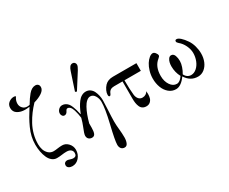

<svg xmlns="http://www.w3.org/2000/svg" viewBox="-145 -1244 2374 1988"><g transform="rotate(-30 1041.5 -250.0)"><path d="M43 -681.6Q43 -720.7 71 -742.9Q99.1 -765.1 132.8 -765.1Q147 -765.1 155.8 -757.8Q129.9 -722.2 129.9 -684.1Q129.9 -651.9 151.1 -629.6Q172.4 -607.4 203.1 -607.4Q223.1 -607.4 233.9 -610.8Q254.4 -644.5 268.6 -665.5Q282.7 -686.5 302.5 -710Q322.3 -733.4 342.5 -744.6Q362.8 -755.9 383.8 -755.9Q404.8 -755.9 416.3 -743.7Q427.7 -731.4 427.7 -713.9Q427.7 -678.7 388.7 -651.4Q349.6 -624 289.6 -607.4Q250.5 -565.9 220.2 -525.4Q189.9 -484.9 162.6 -435.1Q135.3 -385.3 120.4 -328.6Q105.5 -272 105.5 -212.4Q105.5 -178.2 115.7 -147Q126 -115.7 150.6 -93Q175.3 -70.3 210 -70.3Q230.5 -70.3 262.7 -75.2Q287.6 -79.1 314.5 -79.1Q356 -79.1 386.5 -45.9Q417 -12.7 417 31.7Q417 84 383.8 122.8Q350.6 161.6 301.3 161.6Q277.8 161.6 260.3 150.4Q242.7 139.2 242.7 117.7Q242.7 101.1 253.7 90.8Q264.6 80.6 281.7 80.6Q292.5 80.6 317.4 88.9Q335.9 95.2 351.1 95.2Q389.6 95.2 389.6 53.7Q389.6 29.8 372.1 14.9Q354.5 0 320.3 0Q293.9 0 264.6 4.4Q234.4 8.8 205.1 8.8Q173.3 8.8 148.2 -11.5Q123 -31.7 108.2 -65.4Q93.3 -99.1 85.7 -139.2Q78.1 -179.2 78.1 -222.7Q78.1 -270.5 88.6 -317.1Q99.1 -363.8 121.1 -412.1Q143.1 -460.4 165 -499Q187 -537.6 221.7 -592.3L220.7 -593.8Q189.5 -589.8 168 -589.8Q117.7 -589.8 80.3 -612.5Q43 -635.3 43 -681.6Z M708 -492.2 777.3 -702.1Q787.1 -731.4 799.8 -746.6Q812.5 -761.7 833 -761.7Q847.7 -761.7 857.4 -751.2Q867.2 -740.7 867.2 -725.1Q867.2 -707 844.7 -670.4L726.6 -484.4ZM459 -375.5Q459 -400.4 477.8 -419.9Q496.6 -439.5 522 -439.5Q543.9 -439.5 561.5 -429.4Q579.1 -419.4 590.8 -404.8Q602.5 -390.1 612.5 -365.2Q622.6 -340.3 628.7 -318.6Q634.8 -296.9 641.6 -264.6H645Q660.2 -302.7 675 -331.1Q689.9 -359.4 709.5 -385.5Q729 -411.6 753.2 -425.5Q777.3 -439.5 804.7 -439.5Q833.5 -439.5 855.7 -423.8Q877.9 -408.2 890.1 -382.6Q902.3 -356.9 908.4 -328.9Q914.6 -300.8 914.6 -271.5Q914.6 -240.2 910.6 -169.9Q904.8 -67.9 904.8 -25.4Q904.8 20.5 910.2 70.3Q916 123 916 171.4Q916 209 904.3 236.8Q892.6 264.6 867.2 264.6Q840.8 264.6 826.7 247.3Q812.5 230 812.5 202.1Q812.5 152.8 855 -22.9Q894 -186.5 894 -265.6Q894 -305.7 873.5 -339.4Q853 -373 819.3 -373Q796.9 -373 774.7 -353.5Q752.4 -334 733.9 -300Q715.3 -266.1 700 -224.9Q684.6 -183.6 671.9 -135.3V-85Q671.9 -41 662.1 -16.6Q652.3 7.8 625 7.8Q602.1 7.8 586.7 -6.1Q571.3 -20 571.3 -45.9Q571.3 -68.4 601.1 -139.6Q615.7 -174.3 629.9 -227.5Q624.5 -275.4 609.9 -323.2Q591.3 -384.3 554.2 -384.3Q541.5 -384.3 532.2 -364.3Q518.1 -334.5 493.7 -334.5Q478.5 -334.5 468.8 -346.7Q459 -358.9 459 -375.5Z M984.4 -295.9Q984.4 -318.8 996.8 -346.2Q1009.3 -373.5 1029.8 -395Q1064.9 -431.6 1127 -431.6H1407.2V-339.8H1211.4Q1211.4 -227.5 1218.8 -163.6Q1222.2 -132.3 1239.3 -111.6Q1256.3 -90.8 1285.2 -90.8Q1308.1 -90.8 1325 -101.6Q1341.8 -112.3 1350.1 -128.9Q1352.1 -106.9 1352.1 -95.2Q1352.1 -68.4 1345.7 -46.4Q1339.4 -24.4 1321.3 -8.3Q1303.2 7.8 1275.4 7.8Q1249.5 7.8 1231.4 -3.7Q1213.4 -15.1 1204.3 -36.1Q1195.3 -57.1 1191.7 -80.3Q1188 -103.5 1188 -133.8V-339.8H1087.4Q1035.6 -339.8 1018.6 -297.9Q1008.8 -273.4 998 -273.4Q984.4 -273.4 984.4 -295.9Z M1473.6 -207Q1473.6 -252.4 1486.6 -295.9Q1499.5 -339.4 1518.8 -369.6Q1538.1 -399.9 1561 -418.5Q1584 -437 1604 -437Q1619.6 -437 1634 -418.7Q1648.4 -400.4 1648.4 -384.8Q1648.4 -374.5 1627.4 -357.4Q1558.6 -302.7 1558.6 -190.4Q1558.6 -126 1588.9 -81.1Q1619.1 -36.1 1664.1 -36.1Q1701.7 -36.1 1736.8 -88.9Q1704.1 -149.4 1704.1 -221.7Q1704.1 -244.1 1709 -266.1Q1713.9 -288.1 1726.8 -305.7Q1739.7 -323.2 1757.8 -323.2Q1772 -323.2 1782.5 -314.5Q1793 -305.7 1798.3 -290.8Q1803.7 -275.9 1806.2 -260Q1808.6 -244.1 1808.6 -226.1Q1808.6 -196.3 1796.1 -159.2Q1783.7 -122.1 1764.6 -91.3Q1776.4 -66.4 1795.9 -53.7Q1815.4 -41 1837.9 -41Q1873.5 -41 1904.3 -67.9Q1935.1 -94.7 1952.4 -138.2Q1969.7 -181.6 1969.7 -229.5Q1969.7 -272.9 1947.8 -319.1Q1925.8 -365.2 1890.6 -393.6Q1872.1 -409.2 1872.1 -421.9Q1872.1 -439.5 1890.6 -439.5Q1909.7 -439.5 1936 -416Q1962.4 -392.6 1990.2 -351.6Q2013.2 -317.9 2025.6 -272.9Q2038.1 -228 2038.1 -183.6Q2038.1 -131.3 2019.8 -87.6Q2001.5 -43.9 1968 -17.6Q1934.6 8.8 1892.6 8.8Q1802.7 8.8 1751 -73.7H1748.5Q1725.1 -38.6 1693.8 -15.4Q1662.6 7.8 1629.9 7.8Q1582.5 7.8 1546.4 -22.5Q1510.3 -52.7 1491.9 -101.3Q1473.6 -149.9 1473.6 -207Z"/></g></svg>

Font: Theano Didot
Style: Regular
Weight: 400
Designer: Alexey Kryukov
Version: Version 2.0